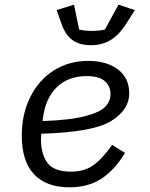

<svg xmlns="http://www.w3.org/2000/svg" viewBox="-20 -788 640 820"><path d="M73 -209Q73 -301 109.5 -374Q146 -447 210.5 -487.5Q275 -528 357 -528Q435 -528 483.5 -491.5Q532 -455 532 -389Q532 -319 454.5 -271Q377 -223 156 -217Q155 -207 155 -194Q155 -130 182.5 -92.5Q210 -55 284 -55Q338 -55 376 -80.5Q414 -106 459 -169L514 -135Q469 -61 412.5 -24.5Q356 12 277 12Q178 12 125.5 -43.5Q73 -99 73 -209ZM163 -281 162 -271Q280 -275 344 -292Q408 -309 430 -332.5Q452 -356 452 -386Q452 -420 427.5 -441.5Q403 -463 350 -463Q272 -463 223 -416Q174 -369 163 -281ZM242 -688 222 -745 296 -768 318 -662Q327 -659 343 -657.5Q359 -656 371 -656Q386 -656 402 -657.5Q418 -659 428 -662L486 -768L556 -745L520 -688Q489 -639 452.5 -617Q416 -595 369 -595Q318 -595 288 -618Q258 -641 242 -688Z"/></svg>

Font: iA Writer Mono V
Style: Regular
Weight: 400
Italic angle: -9.5°
Designer: Mike Abbink, Paul van der Laan, Pieter van Rosmalen
Foundry: Bold Monday
Version: Version 2.000